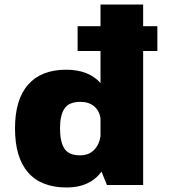

<svg xmlns="http://www.w3.org/2000/svg" viewBox="-20 -820 750 851"><path d="M273 -511Q373 -511 425.5 -452V-594H324V-704H425.5V-800H614.5V-704H677.5V-594H614.5V0H454L430 -59Q377.5 11 276 11Q162.5 11 104.5 -55.5Q46.5 -122 46.5 -251Q46.5 -379 104.8 -445Q163 -511 273 -511ZM246 -251Q246 -192 265.2 -161.8Q284.5 -131.5 335 -131.5Q374 -131.5 397.2 -155.8Q420.5 -180 425.5 -216V-295Q420.5 -329.5 397 -349Q373.5 -368.5 336 -368.5Q285.5 -368.5 265.8 -338.8Q246 -309 246 -251Z"/></svg>

Font: League Mono ExtraBold
Style: Regular
Weight: 800
Width: 6
Designer: Tyler Finck
Foundry: The League of Moveable Type / Tyler Finck
Version: Version 2.210